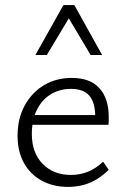

<svg xmlns="http://www.w3.org/2000/svg" viewBox="-20 -726 494 754"><path d="M247 8Q189 8 144 -16.5Q99 -41 74 -86Q49 -131 49 -193Q49 -261 77.5 -312.5Q106 -364 153.5 -392Q201 -420 262 -420Q334 -420 370.5 -379.5Q407 -339 407 -267Q407 -259 407 -251Q407 -243 406 -236H354V-267Q354 -323 331 -350Q308 -377 259 -377Q214 -377 179 -355.5Q144 -334 124.5 -294Q105 -254 105 -200Q105 -126 147.5 -82.5Q190 -39 258 -39Q293 -39 324 -51Q355 -63 385 -91L407 -59Q381 -34 354.5 -19Q328 -4 301 2Q274 8 247 8ZM84 -236 92 -274H397V-236ZM336 -510 240 -671 229 -706H272L381 -510ZM119 -510 229 -706H272L261 -672L164 -510Z"/></svg>

Font: Ysabeau Office Light
Style: Regular
Weight: 300
Designer: Christian Thalmann (Catharsis Fonts)
Version: Version 2.001;gftools[0.9.30]; featfreeze: tnum,lnum,ss02